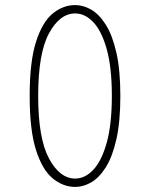

<svg xmlns="http://www.w3.org/2000/svg" viewBox="-20 -726 590 757"><path d="M276.5 11Q229 11 188 -22.5Q147 -56 122 -134.2Q97 -212.5 97 -348Q97 -483 122 -561.2Q147 -639.5 188 -672.8Q229 -706 276.5 -706Q308.5 -706 340 -687.8Q371.5 -669.5 397.5 -628Q423.5 -586.5 439 -517.8Q454.5 -449 454.5 -348Q454.5 -246.5 439 -177.5Q423.5 -108.5 397.5 -67Q371.5 -25.5 340 -7.2Q308.5 11 276.5 11ZM276.5 -22Q315.5 -22 348.2 -57Q381 -92 401 -164.2Q421 -236.5 421 -348Q421 -459.5 401 -531.5Q381 -603.5 348.2 -638.2Q315.5 -673 276.5 -673Q215.5 -673 173 -594.2Q130.5 -515.5 130.5 -348Q130.5 -181 173 -101.5Q215.5 -22 276.5 -22Z"/></svg>

Font: Trispace SemiCondensed Thin
Style: Regular
Weight: 100
Width: 4
Designer: Tyler Finck
Foundry: Etcetera Type Company
Version: Version 1.210; ttfautohint (v1.8.3)